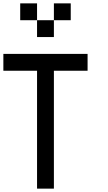

<svg xmlns="http://www.w3.org/2000/svg" viewBox="-20 -1120 640 1140"><path d="M100 -1100H200V-1000H100ZM0 -700V-800H500V-700H300V0H200V-700ZM300 -1100H400V-1000H300ZM200 -1000H300V-900H200Z"/></svg>

Font: Galmuri9 Regular
Style: Regular
Weight: 400
Designer: Lee Minseo (quiple)
Version: Version 2.399;hotconv 1.1.1;makeotfexe 2.6.0 DEVELOPMENT